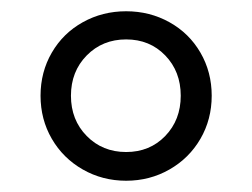

<svg xmlns="http://www.w3.org/2000/svg" viewBox="-20 -787 447 341"><path d="M52 -617Q52 -659 72 -693.5Q92 -728 127 -747.5Q162 -767 204 -767Q246 -767 281 -747.5Q316 -728 336 -693.5Q356 -659 356 -617Q356 -575 336 -540.5Q316 -506 281 -486Q246 -466 204 -466Q162 -466 127 -486Q92 -506 72 -540.5Q52 -575 52 -617ZM301 -617Q301 -660 273.5 -688.5Q246 -717 204 -717Q162 -717 134 -688.5Q106 -660 106 -617Q106 -574 134 -545.5Q162 -517 204 -517Q246 -517 273.5 -545.5Q301 -574 301 -617Z"/></svg>

Font: Overpass ExtraLight
Style: Regular
Weight: 200
Designer: Delve Withrington, Thomas Jockin
Foundry: Delve Fonts
Version: Version 3.000;DELV;Overpass